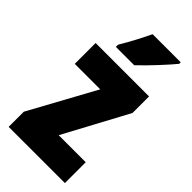

<svg xmlns="http://www.w3.org/2000/svg" viewBox="-241 -822 879 879"><g transform="rotate(45 198.5 -383.0)"><path d="M364 -756V-766H182C161 -722 136 -673 104 -620V-606H223C273 -653 336 -722 364 -756ZM380 0V-135H205L372 -446V-553H26V-418H191L16 -98V0Z"/></g></svg>

Font: Noto Sans Lao Looped ExtraCondensed Black
Style: Regular
Weight: 900
Width: 2
Designer: Mark Frömberg, Ben Mitchell
Foundry: The Fontpad Ltd
Version: Version 1.002